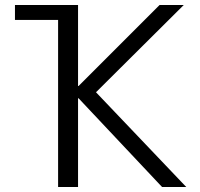

<svg xmlns="http://www.w3.org/2000/svg" viewBox="-20 -750 802 770"><path d="M40 -730H293V-405H295L620 -730H717L365 -380L727 0H630L295 -356H293V0H213V-670H40Z"/></svg>

Font: M PLUS 1p
Style: Regular
Weight: 400
Version: Version 1.062